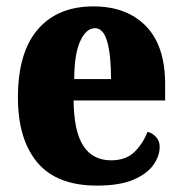

<svg xmlns="http://www.w3.org/2000/svg" viewBox="-20 -570 569 600"><path d="M283 10Q157 10 96.5 -62.5Q36 -135 36 -265Q36 -406 98 -478Q160 -550 272 -550Q376 -550 436 -488.5Q496 -427 496 -308V-256H210Q211 -159 240.5 -114Q270 -69 327 -69Q373 -69 399.5 -94.5Q426 -120 441 -158Q457 -154 468 -141.5Q479 -129 479 -111Q479 -83 459.5 -55Q440 -27 397 -8.5Q354 10 283 10ZM327 -323Q327 -398 315 -440Q303 -482 277 -482Q249 -482 230.5 -441Q212 -400 212 -323Z"/></svg>

Font: Noto Serif Thai Condensed Black
Style: Regular
Weight: 900
Width: 3
Designer: Monotype Design Team
Foundry: Monotype Imaging Inc.
Version: Version 2.002; ttfautohint (v1.8.4.7-5d5b)